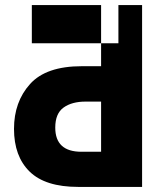

<svg xmlns="http://www.w3.org/2000/svg" viewBox="-20 -734 640 754"><path d="M105 -564V-714H445V-564ZM538 -714H377V-474H301Q161 -474 98 -404Q35 -334 35 -228Q35 -120 96.5 -60Q158 0 287 0H538ZM377 -335V-138H300Q197 -138 197 -233Q197 -288 229.5 -311.5Q262 -335 316 -335Z"/></svg>

Font: Noto Sans Mono Extra
Style: Regular
Weight: 800
Designer: Monotype Design Team
Foundry: Monotype Imaging Inc.
Version: Version 1.900